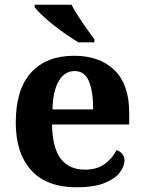

<svg xmlns="http://www.w3.org/2000/svg" viewBox="-20 -786 612 816"><path d="M306 10Q178 10 112.5 -62.5Q47 -135 47 -265Q47 -406 112 -477.5Q177 -549 295 -549Q404 -549 466.5 -488Q529 -427 529 -308V-257H201Q203 -157 238.5 -111Q274 -65 341 -65Q392 -65 425 -89Q458 -113 475 -148Q489 -144 499 -132.5Q509 -121 509 -104Q509 -78 488 -51.5Q467 -25 422.5 -7.5Q378 10 306 10ZM376 -321Q376 -397 358 -440.5Q340 -484 297 -484Q255 -484 230 -442Q205 -400 203 -321ZM313 -606Q290 -620 261.5 -639.5Q233 -659 205.5 -681Q178 -703 157 -723Q136 -743 127 -756V-766H284Q295 -744 312.5 -717Q330 -690 348.5 -664Q367 -638 381 -619V-606Z"/></svg>

Font: Noto Serif Myanmar
Style: Regular
Weight: 400
Designer: Ben Mitchell and the Monotype Design Team
Foundry: Monotype Imaging Inc.
Version: Version 2.106